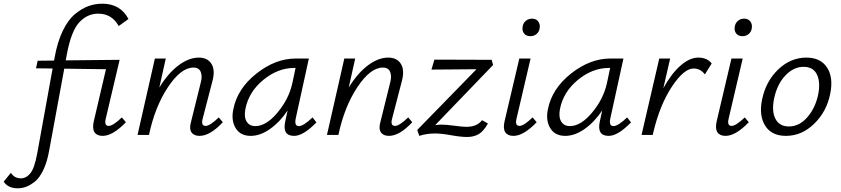

<svg xmlns="http://www.w3.org/2000/svg" viewBox="-151 -731 4558 1040"><path d="M438 -49Q461 -49 509 -95L531 -69Q460 5 405 5Q374 5 361 -14.5Q348 -34 357 -74L423 -356L197 -359L116 81Q105 145 84 189Q63 233 37.5 253Q12 273 -10 281Q-32 289 -55 289Q-107 289 -131 253L-92 205Q-73 235 -38 235Q-9 235 13.5 207.5Q36 180 51 98L134 -360L44 -361L53 -402L142 -403L145 -420Q160 -504 189 -564Q218 -624 255 -654.5Q292 -685 328 -698Q364 -711 403 -711Q501 -711 545 -628L492 -590Q455 -657 381 -657Q321 -657 277.5 -609Q234 -561 211 -436L205 -404L497 -407L422 -89Q412 -49 438 -49Z M1034 -95 1056 -69Q987 5 930 5Q899 5 886 -14.5Q873 -34 884 -72L936 -282Q946 -317 936.5 -341Q927 -365 897 -365Q829 -365 758.5 -258.5Q688 -152 656 0H594L688 -414H747L712 -257Q760 -335 816 -377Q872 -419 926 -419Q973 -419 994.5 -385Q1016 -351 999 -289L947 -89Q936 -49 963 -49Q986 -49 1034 -95Z M1542 -95 1563 -68Q1492 5 1442 5Q1377 5 1394 -73L1407 -133Q1366 -71 1312.5 -33Q1259 5 1207 5Q1151 5 1125.5 -37Q1100 -79 1113 -140Q1135 -251 1238 -332.5Q1341 -414 1451 -414H1522L1451 -90Q1442 -48 1468 -48Q1493 -48 1542 -95ZM1232 -48Q1291 -48 1352 -121Q1413 -194 1432 -278L1450 -363H1443Q1354 -363 1275 -298Q1196 -233 1178 -140Q1170 -97 1185 -72.5Q1200 -48 1232 -48Z M2060 -95 2082 -69Q2013 5 1956 5Q1925 5 1912 -14.5Q1899 -34 1910 -72L1962 -282Q1972 -317 1962.5 -341Q1953 -365 1923 -365Q1855 -365 1784.5 -258.5Q1714 -152 1682 0H1620L1714 -414H1773L1738 -257Q1786 -335 1842 -377Q1898 -419 1952 -419Q1999 -419 2020.5 -385Q2042 -351 2025 -289L1973 -89Q1962 -49 1989 -49Q2012 -49 2060 -95Z M2376 -44Q2433 -44 2460 -80L2492 -62Q2467 -18 2440.5 -3.5Q2414 11 2379 11Q2345 11 2292.5 1.5Q2240 -8 2206 -8Q2159 -8 2120 5L2109 -27L2430 -356L2186 -354L2202 -408L2512 -407L2520 -379L2206 -53Q2223 -56 2241 -56Q2266 -56 2310 -50Q2354 -44 2376 -44Z M2722 -535Q2699 -535 2687.5 -550Q2676 -565 2680 -587Q2683 -606 2697 -618Q2711 -630 2731 -630Q2753 -630 2764.5 -614.5Q2776 -599 2772 -577Q2769 -558 2755 -546.5Q2741 -535 2722 -535ZM2630 5Q2599 5 2586 -14.5Q2573 -34 2582 -74L2662 -414H2723L2647 -89Q2637 -49 2663 -49Q2686 -49 2734 -95L2756 -69Q2685 5 2630 5Z M3246 -95 3267 -68Q3196 5 3146 5Q3081 5 3098 -73L3111 -133Q3070 -71 3016.5 -33Q2963 5 2911 5Q2855 5 2829.5 -37Q2804 -79 2817 -140Q2839 -251 2942 -332.5Q3045 -414 3155 -414H3226L3155 -90Q3146 -48 3172 -48Q3197 -48 3246 -95ZM2936 -48Q2995 -48 3056 -121Q3117 -194 3136 -278L3154 -363H3147Q3058 -363 2979 -298Q2900 -233 2882 -140Q2874 -97 2889 -72.5Q2904 -48 2936 -48Z M3631 -419Q3680 -419 3704 -387L3667 -328Q3643 -360 3606 -360Q3554 -360 3489 -262.5Q3424 -165 3388 -15L3385 0H3324L3420 -414H3479L3442 -253Q3486 -333 3535.5 -376Q3585 -419 3631 -419Z M3871 -535Q3848 -535 3836.5 -550Q3825 -565 3829 -587Q3832 -606 3846 -618Q3860 -630 3880 -630Q3902 -630 3913.5 -614.5Q3925 -599 3921 -577Q3918 -558 3904 -546.5Q3890 -535 3871 -535ZM3779 5Q3748 5 3735 -14.5Q3722 -34 3731 -74L3811 -414H3872L3796 -89Q3786 -49 3812 -49Q3835 -49 3883 -95L3905 -69Q3834 5 3779 5Z M4106 5Q4028 5 3993.5 -50.5Q3959 -106 3977 -192Q3997 -290 4064 -354.5Q4131 -419 4217 -419Q4294 -419 4329 -365Q4364 -311 4346 -223Q4327 -127 4259.5 -61Q4192 5 4106 5ZM4122 -46Q4179 -46 4222.5 -96.5Q4266 -147 4281 -220Q4294 -286 4274 -327.5Q4254 -369 4202 -369Q4147 -369 4102.5 -321.5Q4058 -274 4042 -197Q4028 -128 4049.5 -87Q4071 -46 4122 -46Z"/></svg>

Font: EauTestInfant
Style: Italic
Weight: 400
Italic angle: -12°
Designer: Christian Thalmann (Catharsis Fonts)
Version: Version 0.001;PS 000.001;hotconv 1.0.88;makeotf.lib2.5.64775